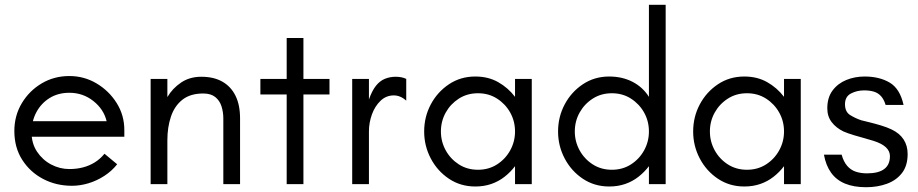

<svg xmlns="http://www.w3.org/2000/svg" viewBox="-20 -770 3841 803"><path d="M281 7Q215 7 160.5 -21.5Q106 -50 73 -101.5Q40 -153 40 -222Q40 -286 71 -338Q102 -390 154 -421Q206 -452 270 -452Q332 -452 384 -421Q436 -390 468 -339Q500 -288 500 -226V-198H84V-263H426Q414 -313 370.5 -347.5Q327 -382 270 -382Q223 -382 187.5 -360Q152 -338 132 -300.5Q112 -263 112 -216Q112 -170 135 -135.5Q158 -101 194 -82Q230 -63 270 -63Q301 -63 327.5 -70Q354 -77 376.5 -91Q399 -105 417 -127L470 -83Q448 -55 416.5 -34.5Q385 -14 350 -3.5Q315 7 281 7Z M610 0V-440H680V-364Q701 -400 737 -424.5Q773 -449 822 -449Q874 -449 910 -428.5Q946 -408 965 -369.5Q984 -331 984 -275V0H914V-275Q914 -301 906.5 -325Q899 -349 880.5 -364Q862 -379 830 -379Q776 -379 743 -353Q710 -327 695 -282.5Q680 -238 680 -184V0Z M1179 0V-375H1069V-440H1179V-611H1249V-440H1358V-375H1249V0Z M1453 0V-440H1523V-354Q1536 -391 1552.5 -411.5Q1569 -432 1590 -440.5Q1611 -449 1635 -449Q1646 -449 1657.5 -447Q1669 -445 1679 -440V-349Q1667 -360 1654 -365.5Q1641 -371 1627 -371Q1595 -371 1571.5 -348.5Q1548 -326 1535.5 -291.5Q1523 -257 1523 -220V0Z M1968 10Q1906 10 1857.5 -22.5Q1809 -55 1781.5 -107.5Q1754 -160 1754 -220Q1754 -281 1781.5 -333Q1809 -385 1857.5 -417.5Q1906 -450 1968 -450Q2022 -450 2063.5 -426.5Q2105 -403 2134 -365V-440H2204V0H2134V-75Q2115 -50 2090 -30.5Q2065 -11 2034.5 -0.5Q2004 10 1968 10ZM1979 -60Q2024 -60 2059 -82.5Q2094 -105 2114 -141.5Q2134 -178 2134 -220Q2134 -263 2114 -299Q2094 -335 2059 -357.5Q2024 -380 1979 -380Q1934 -380 1899 -357.5Q1864 -335 1844 -299Q1824 -263 1824 -220Q1824 -178 1844 -141.5Q1864 -105 1899 -82.5Q1934 -60 1979 -60Z M2528 10Q2466 10 2417.5 -22.5Q2369 -55 2341.5 -107.5Q2314 -160 2314 -220Q2314 -281 2341.5 -333Q2369 -385 2417.5 -417.5Q2466 -450 2528 -450Q2582 -450 2625 -428Q2668 -406 2694 -365V-750H2764V0H2694V-75Q2675 -50 2650 -30.5Q2625 -11 2594.5 -0.5Q2564 10 2528 10ZM2539 -60Q2584 -60 2619 -82.5Q2654 -105 2674 -141.5Q2694 -178 2694 -220Q2694 -263 2674 -299Q2654 -335 2619 -357.5Q2584 -380 2539 -380Q2494 -380 2459 -357.5Q2424 -335 2404 -299Q2384 -263 2384 -220Q2384 -178 2404 -141.5Q2424 -105 2459 -82.5Q2494 -60 2539 -60Z M3093 10Q3031 10 2982.5 -22.5Q2934 -55 2906.5 -107.5Q2879 -160 2879 -220Q2879 -281 2906.5 -333Q2934 -385 2982.5 -417.5Q3031 -450 3093 -450Q3147 -450 3188.5 -426.5Q3230 -403 3259 -365V-440H3329V0H3259V-75Q3240 -50 3215 -30.5Q3190 -11 3159.5 -0.5Q3129 10 3093 10ZM3104 -60Q3149 -60 3184 -82.5Q3219 -105 3239 -141.5Q3259 -178 3259 -220Q3259 -263 3239 -299Q3219 -335 3184 -357.5Q3149 -380 3104 -380Q3059 -380 3024 -357.5Q2989 -335 2969 -299Q2949 -263 2949 -220Q2949 -178 2969 -141.5Q2989 -105 3024 -82.5Q3059 -60 3104 -60Z M3602 13Q3551 13 3514.5 -2Q3478 -17 3456 -47.5Q3434 -78 3426 -123H3500Q3508 -94 3523 -76.5Q3538 -59 3559 -52Q3580 -45 3606 -45Q3654 -45 3678 -63Q3702 -81 3702 -117Q3702 -138 3685 -154Q3668 -170 3633 -181Q3618 -186 3595.5 -192Q3573 -198 3550 -205Q3527 -212 3508 -220Q3477 -235 3458.5 -259Q3440 -283 3440 -317Q3440 -362 3462 -391.5Q3484 -421 3519.5 -435.5Q3555 -450 3596 -450Q3658 -450 3701 -424.5Q3744 -399 3759 -331H3684Q3677 -354 3665 -367.5Q3653 -381 3635.5 -386.5Q3618 -392 3594 -392Q3564 -392 3539 -379Q3514 -366 3514 -334Q3514 -302 3536 -288.5Q3558 -275 3582 -267Q3594 -264 3616.5 -258.5Q3639 -253 3664 -245.5Q3689 -238 3708 -229Q3742 -213 3759 -187Q3776 -161 3776 -126Q3776 -77 3752.5 -46.5Q3729 -16 3689.5 -1.5Q3650 13 3602 13Z"/></svg>

Font: Teachers
Style: Regular
Weight: 400
Designer: Alfredo Marco Pradil, Chank Diesel
Version: Version 1.001